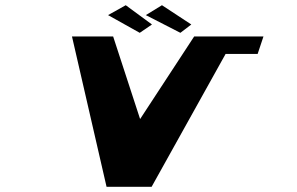

<svg xmlns="http://www.w3.org/2000/svg" viewBox="-20 -717 1140 737"><path d="M563.3 -623 516.4 -591 394.8 -659 462.7 -697ZM714.3 -623 672.4 -591 539.8 -659 601.7 -697ZM389 0H562L846 -510H969L991.3 -577H725.3L517.8 -260L414.3 -577H256.3Z"/></svg>

Font: Hussar Milosc
Style: Obl
Weight: 700
Foundry: Cannot Into Space Fonts
Version: Version 1.02